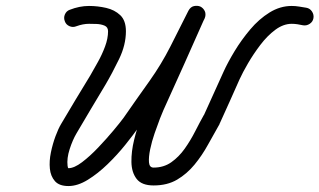

<svg xmlns="http://www.w3.org/2000/svg" viewBox="-20 -595 1073 645"><path d="M198 -523Q193 -535 198 -546.5Q203 -558 214 -562Q247 -575 279 -575Q308 -575 336.5 -568.5Q365 -562 384 -544Q403 -526 403 -490Q403 -444 380 -396.5Q357 -349 334 -310Q310 -270 285.5 -229Q261 -188 237 -147Q224 -125 214 -94Q204 -63 207 -38Q208 -30 210 -30Q229 -30 255.5 -50Q282 -70 310 -99.5Q338 -129 361 -156.5Q384 -184 395 -199Q417 -231 439 -262Q461 -293 483 -324Q522 -379 552.5 -439Q583 -499 613 -559Q620 -572 631.5 -574.5Q643 -577 653 -573Q663 -568 668 -557.5Q673 -547 667 -533Q633 -456 598.5 -379Q564 -302 529 -225Q526 -219 517.5 -197Q509 -175 499.5 -147.5Q490 -120 484.5 -93.5Q479 -67 480.5 -49.5Q482 -32 496 -32Q530 -32 555.5 -50Q581 -68 600.5 -95.5Q620 -123 635.5 -153.5Q651 -184 665 -209Q665 -209 665 -208Q664 -206 664 -206Q681 -243 697.5 -280Q714 -317 731 -354Q745 -385 768 -423Q791 -461 820.5 -496Q850 -531 885.5 -553Q921 -575 960 -575Q972 -575 984.5 -573Q997 -571 1009 -569Q1021 -567 1028 -556.5Q1035 -546 1033 -534Q1031 -522 1020.5 -515Q1010 -508 998 -510Q989 -512 979.5 -513.5Q970 -515 960 -515Q932 -515 905 -495Q878 -475 854.5 -444Q831 -413 813 -382Q795 -351 785 -329Q769 -292 752 -255Q735 -218 719 -182Q719 -182 718 -181Q718 -179 718 -179Q699 -146 679 -109.5Q659 -73 633.5 -42Q608 -11 575 8.5Q542 28 496 28Q456 28 439 6Q422 -16 421.5 -51Q421 -86 430.5 -125Q440 -164 453 -197.5Q466 -231 474 -250Q509 -327 543.5 -404Q578 -481 613 -558Q619 -571 630.5 -573.5Q642 -576 652 -571Q663 -567 668 -556Q673 -545 667 -532Q636 -470 604 -408Q572 -346 532 -290Q510 -258 488 -227Q466 -196 444 -165Q427 -141 400.5 -108Q374 -75 341.5 -43.5Q309 -12 275 9Q241 30 210 30Q179 30 164.5 13.5Q150 -3 147.5 -28.5Q145 -54 151 -83Q157 -112 166.5 -137.5Q176 -163 185 -178Q209 -219 233.5 -259.5Q258 -300 283 -341Q295 -362 309 -387Q323 -412 333 -439Q343 -466 343 -490Q343 -504 331 -509Q319 -514 304 -514.5Q289 -515 279 -515Q259 -515 237 -507Q225 -502 213.5 -507Q202 -512 198 -523Z"/></svg>

Font: FRB American Cursive Guidelines Arrows
Style: Bold Italic
Weight: 700
Italic angle: -25°
Version: Version 2.0;Modular Font Editor K font №1